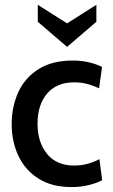

<svg xmlns="http://www.w3.org/2000/svg" viewBox="-20 -750 460 780"><path d="M271.5 10Q190.5 10 136.2 -24.5Q82 -59 54.8 -116.8Q27.5 -174.5 27.5 -245Q27.5 -317 54.5 -375.8Q81.5 -434.5 136.5 -469.2Q191.5 -504 276 -504Q311 -504 341.5 -496.8Q372 -489.5 394.5 -478L382.5 -391Q360.5 -402 335 -408.8Q309.5 -415.5 281.5 -415.5Q210.5 -415.5 171.5 -370Q132.5 -324.5 132.5 -247.5Q132.5 -172.5 171 -125Q209.5 -77.5 281 -77.5Q309 -77.5 334.5 -84.2Q360 -91 384 -103.5L395 -18Q374 -6.5 341 1.8Q308 10 271.5 10ZM252.5 -559.5 133.5 -661.5V-730.5L252.5 -655L371.5 -730.5V-661.5Z"/></svg>

Font: Cabin SemiCondensedMedium
Style: Regular
Weight: 500
Width: 4
Designer: Pablo Impallari
Foundry: Pablo Impallari. http://www.impallari.com Igino Marini. http://www.ikern.com
Version: Version 3.001